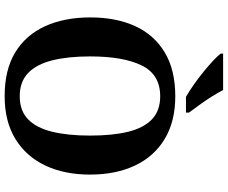

<svg xmlns="http://www.w3.org/2000/svg" viewBox="-97 -874 981 827"><g transform="rotate(90 393.5 -460.5)"><path d="M394.1 10Q280 10 205 -36Q130 -82 92.5 -165Q55 -248 55 -359Q55 -470 92.5 -552Q130 -634 205.6 -679.5Q281.1 -725 394.7 -725Q503 -725 578.5 -679.5Q654 -634 693 -551.5Q732 -469 732 -358Q732 -247 692.7 -164.5Q653.4 -82 578.1 -36Q502.8 10 394.1 10ZM394.2 -55Q457 -55 494 -91Q531 -127 547.5 -195Q564 -263 564 -358.4Q564 -453.8 547.7 -521.2Q531.3 -588.7 494.1 -624.3Q456.8 -660 394.8 -660Q301 -660 262 -580.5Q223 -501 223 -358Q223 -263 240 -195Q257 -127 294.7 -91Q332.3 -55 394.2 -55ZM397 -771Q373 -785 345 -804.5Q317 -824 290 -846Q263 -868 241.5 -888Q220 -908 211 -921V-931H368Q379 -909 396 -882Q413 -855 432 -829Q451 -803 465 -784V-771Z"/></g></svg>

Font: Noto Serif Thai
Style: Regular
Weight: 400
Designer: Monotype Design Team
Foundry: Monotype Imaging Inc.
Version: Version 2.001